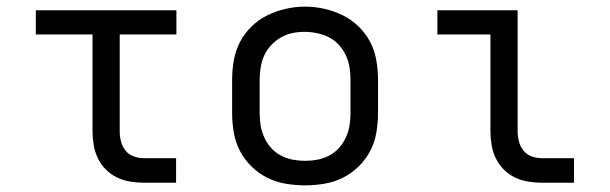

<svg xmlns="http://www.w3.org/2000/svg" viewBox="-20 -551 1840 579"><path d="M413 0Q393 0 372 -3.5Q351 -7 332.5 -16Q314 -25 299 -40Q284 -55 275 -74Q266 -93 262.5 -113.5Q259 -134 259 -155V-447H88V-520H512V-447H341V-155Q341 -139 345 -124Q349 -109 358.5 -97Q368 -85 383 -79.5Q398 -74 413 -74H511V0Z M900 8Q871 8 841.5 3Q812 -2 786 -15Q760 -28 738.5 -49Q717 -70 703.5 -96Q690 -122 685 -151.5Q680 -181 680 -210V-310Q680 -339 685 -368.5Q690 -398 703.5 -424Q717 -450 738.5 -471Q760 -492 786.5 -505Q813 -518 842 -524.5Q871 -531 900 -531Q929 -531 958 -524.5Q987 -518 1013.5 -505Q1040 -492 1061.5 -471Q1083 -450 1096.5 -424Q1110 -398 1115 -368.5Q1120 -339 1120 -310V-210Q1120 -181 1115 -151.5Q1110 -122 1096.5 -96Q1083 -70 1061.5 -49Q1040 -28 1014 -15Q988 -2 958.5 3Q929 8 900 8ZM900 -66Q919 -66 937.5 -69.5Q956 -73 973 -82Q990 -91 1002.5 -105Q1015 -119 1023 -136.5Q1031 -154 1034 -172.5Q1037 -191 1037 -210V-310Q1037 -329 1034 -348Q1031 -367 1023 -384Q1015 -401 1002 -415.5Q989 -430 972 -438.5Q955 -447 936 -451Q917 -455 898 -455Q879 -455 860.5 -451Q842 -447 826 -437.5Q810 -428 797 -414Q784 -400 776.5 -383Q769 -366 766 -347.5Q763 -329 763 -310V-210Q763 -191 766 -172.5Q769 -154 777 -136.5Q785 -119 797.5 -105Q810 -91 827 -82Q844 -73 862.5 -69.5Q881 -66 900 -66Z M1613 0Q1593 0 1572 -3.5Q1551 -7 1532.5 -16Q1514 -25 1499 -40Q1484 -55 1475 -74Q1466 -93 1462.5 -113.5Q1459 -134 1459 -155V-447H1299V-520H1541V-155Q1541 -139 1545 -124Q1549 -109 1558.5 -97Q1568 -85 1583 -79.5Q1598 -74 1613 -74H1711V0Z"/></svg>

Font: Bmono
Style: Regular
Weight: 400
Monospace: yes
Designer: Belleve Invis
Foundry: Belleve Invis
Version: Version 11.2.2; ttfautohint (v1.8.2)